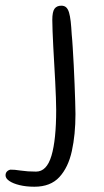

<svg xmlns="http://www.w3.org/2000/svg" viewBox="-81 -444 376 692"><path d="M43 229Q13 229 -10.5 223.2Q-34 217.5 -47.5 208.2Q-61 199 -61 188Q-61 179.5 -56 174.2Q-51 169 -43.5 167.5Q-30.5 167 -6 170.8Q18.5 174.5 49 174.5Q87.5 174.5 104.5 117.2Q121.5 60 121.5 -48Q121.5 -66 120.5 -92.2Q119.5 -118.5 118 -149.5Q116.5 -180.5 114.5 -213Q112.5 -245.5 111 -275.8Q109.5 -306 108.5 -331.2Q107.5 -356.5 107.5 -372Q107.5 -401.5 115.5 -412.5Q123.5 -423.5 140 -423.5Q151 -423.5 157.5 -417.5Q164 -411.5 167.8 -399Q171.5 -386.5 173.8 -366.8Q176 -347 177.5 -319.5Q179.5 -300.5 181.2 -271.2Q183 -242 184.8 -208.2Q186.5 -174.5 187.8 -140.8Q189 -107 190 -78.5Q191 -50 191 -33Q191 41 178 100.2Q165 159.5 133 194.2Q101 229 43 229Z"/></svg>

Font: Gluten Thin ExtraLight
Style: Regular
Weight: 250
Version: Version 1.300